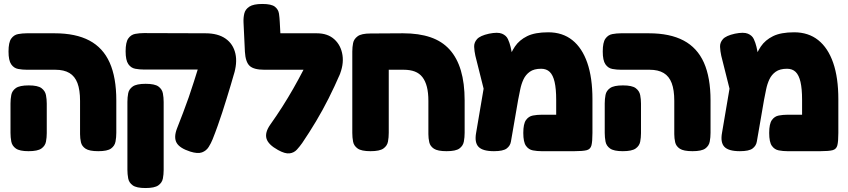

<svg xmlns="http://www.w3.org/2000/svg" viewBox="-20 -754 4280 969"><path d="M476 9Q431 9 412 -3.5Q393 -16 388.5 -36Q384 -56 384 -77V-245Q384 -300 371 -334.5Q358 -369 330.5 -385.5Q303 -402 259 -402H116Q93 -402 71.5 -406Q50 -410 36.5 -429.5Q23 -449 23 -494Q23 -540 36.5 -559Q50 -578 71.5 -582Q93 -586 115 -586H256Q362 -586 431 -549.5Q500 -513 533.5 -438Q567 -363 567 -247V-84Q567 -61 563 -39.5Q559 -18 540.5 -4.5Q522 9 476 9ZM124 9Q79 9 60 -4.5Q41 -18 37 -39.5Q33 -61 33 -83V-232Q33 -254 37 -275Q41 -296 60 -309.5Q79 -323 125 -323Q171 -323 189.5 -309Q208 -295 212 -274Q216 -253 216 -231V-82Q216 -60 212 -39Q208 -18 189 -4.5Q170 9 124 9Z M940 11Q887 -6 871.5 -33Q856 -60 873 -105Q889 -146 904 -185Q919 -224 932.5 -263Q946 -302 958.5 -341.5Q971 -381 983.5 -421Q996 -461 1009 -503L1165 -395Q1155 -359 1144.5 -324.5Q1134 -290 1123.5 -255.5Q1113 -221 1102 -187.5Q1091 -154 1079 -120Q1067 -86 1053 -51Q1045 -31 1033 -12Q1021 7 999.5 15Q978 23 940 11ZM714 195Q669 195 650 181.5Q631 168 627 146.5Q623 125 623 103V-240Q623 -263 627 -283.5Q631 -304 650 -317.5Q669 -331 715 -331Q761 -331 779.5 -317.5Q798 -304 802 -283Q806 -262 806 -239V104Q806 126 802 147Q798 168 779 181.5Q760 195 714 195ZM1158 -371 999 -403H963H707Q684 -403 662.5 -407Q641 -411 627.5 -430.5Q614 -450 614 -495Q614 -541 627.5 -560Q641 -579 662.5 -583Q684 -587 706 -587L1017 -586Q1080 -586 1118.5 -559Q1157 -532 1168 -483.5Q1179 -435 1158 -371Z M1383 3Q1334 -24 1325 -54.5Q1316 -85 1344 -125Q1376 -170 1405 -215.5Q1434 -261 1460.5 -307.5Q1487 -354 1511.5 -401.5Q1536 -449 1558 -497L1697 -383Q1669 -318 1638.5 -257.5Q1608 -197 1574.5 -141Q1541 -85 1505 -32Q1493 -15 1478.5 1Q1464 17 1441.5 20Q1419 23 1383 3ZM1691 -369 1572 -402H1314Q1261 -402 1240 -421.5Q1219 -441 1216 -493L1209 -642Q1208 -665 1213 -686Q1218 -707 1238.5 -720.5Q1259 -734 1304 -734Q1350 -734 1367.5 -720Q1385 -706 1388 -685Q1391 -664 1392 -642L1395 -586H1579Q1634 -586 1667.5 -555.5Q1701 -525 1708.5 -475.5Q1716 -426 1691 -369Z M1850 9Q1804 9 1785 -4.5Q1766 -18 1762 -39Q1758 -60 1758 -83V-494Q1758 -516 1762 -536.5Q1766 -557 1785 -571Q1804 -585 1850 -585L2014 -586Q2094 -586 2152.5 -566Q2211 -546 2249 -504Q2287 -462 2306 -398Q2325 -334 2325 -247V-84Q2325 -61 2321 -39.5Q2317 -18 2298.5 -4.5Q2280 9 2234 9Q2189 9 2170 -3.5Q2151 -16 2146.5 -36Q2142 -56 2142 -77V-245Q2142 -286 2134.5 -315.5Q2127 -345 2112 -364.5Q2097 -384 2073.5 -393Q2050 -402 2017 -402H1942V-84Q1942 -60 1938 -39Q1934 -18 1915 -4.5Q1896 9 1850 9Z M2970 -253V-83Q2970 -40 2965 -20.5Q2960 -1 2941 4Q2922 9 2879 9H2713Q2691 9 2669.5 5Q2648 1 2634.5 -18Q2621 -37 2621 -83Q2621 -129 2634.5 -148Q2648 -167 2669.5 -171Q2691 -175 2714 -175H2787V-250Q2787 -306 2779 -340.5Q2771 -375 2754.5 -391Q2738 -407 2711 -407Q2675 -407 2654 -392Q2633 -377 2622 -353.5Q2611 -330 2605.5 -302.5Q2600 -275 2595 -250L2566 -82Q2562 -60 2558.5 -39Q2555 -18 2537 -4.5Q2519 9 2473 9Q2416 9 2395 -13Q2374 -35 2383 -84L2429 -355L2493 -278Q2511 -318 2522 -361.5Q2533 -405 2545 -446Q2557 -487 2579 -519.5Q2601 -552 2640.5 -571.5Q2680 -591 2747 -591Q2819 -591 2868.5 -551.5Q2918 -512 2944 -437Q2970 -362 2970 -253ZM2454 -174 2379 -473Q2374 -496 2373 -517.5Q2372 -539 2387.5 -556.5Q2403 -574 2448 -584Q2492 -593 2513.5 -584Q2535 -575 2543.5 -556.5Q2552 -538 2557 -517L2600 -313Z M3475 9Q3430 9 3411 -3.5Q3392 -16 3387.5 -36Q3383 -56 3383 -77V-245Q3383 -300 3370 -334.5Q3357 -369 3329.5 -385.5Q3302 -402 3258 -402H3115Q3092 -402 3070.5 -406Q3049 -410 3035.5 -429.5Q3022 -449 3022 -494Q3022 -540 3035.5 -559Q3049 -578 3070.5 -582Q3092 -586 3114 -586H3255Q3361 -586 3430 -549.5Q3499 -513 3532.5 -438Q3566 -363 3566 -247V-84Q3566 -61 3562 -39.5Q3558 -18 3539.5 -4.5Q3521 9 3475 9ZM3123 9Q3078 9 3059 -4.5Q3040 -18 3036 -39.5Q3032 -61 3032 -83V-232Q3032 -254 3036 -275Q3040 -296 3059 -309.5Q3078 -323 3124 -323Q3170 -323 3188.5 -309Q3207 -295 3211 -274Q3215 -253 3215 -231V-82Q3215 -60 3211 -39Q3207 -18 3188 -4.5Q3169 9 3123 9Z M4211 -253V-83Q4211 -40 4206 -20.5Q4201 -1 4182 4Q4163 9 4120 9H3954Q3932 9 3910.5 5Q3889 1 3875.5 -18Q3862 -37 3862 -83Q3862 -129 3875.5 -148Q3889 -167 3910.5 -171Q3932 -175 3955 -175H4028V-250Q4028 -306 4020 -340.5Q4012 -375 3995.5 -391Q3979 -407 3952 -407Q3916 -407 3895 -392Q3874 -377 3863 -353.5Q3852 -330 3846.5 -302.5Q3841 -275 3836 -250L3807 -82Q3803 -60 3799.5 -39Q3796 -18 3778 -4.5Q3760 9 3714 9Q3657 9 3636 -13Q3615 -35 3624 -84L3670 -355L3734 -278Q3752 -318 3763 -361.5Q3774 -405 3786 -446Q3798 -487 3820 -519.5Q3842 -552 3881.5 -571.5Q3921 -591 3988 -591Q4060 -591 4109.5 -551.5Q4159 -512 4185 -437Q4211 -362 4211 -253ZM3695 -174 3620 -473Q3615 -496 3614 -517.5Q3613 -539 3628.5 -556.5Q3644 -574 3689 -584Q3733 -593 3754.5 -584Q3776 -575 3784.5 -556.5Q3793 -538 3798 -517L3841 -313Z"/></svg>

Font: Fredoka Light
Style: Bold
Weight: 700
Version: Version 2.001